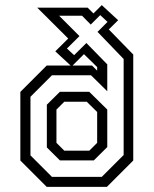

<svg xmlns="http://www.w3.org/2000/svg" viewBox="-20 -730 600 750"><path d="M162.5 0 59.5 -103V-371L162.5 -474H256L196 -529.5L246.5 -579.5L125.5 -700H322.5L345 -677.5L377.5 -710L441.5 -651L405 -615L500.5 -517V-103L397.5 0ZM214 -103.5 163 -154V-321L214 -371.5H328.5L399 -302V-155.5L346.5 -103.5ZM231 -141.5H329L359.5 -172V-292.5L319 -332.5H231L200.5 -302V-172ZM183 -39H377.5L463 -124.5V-499.5L361 -605.5L400 -644.5L371.5 -671L334.5 -634L300.5 -668.5H211L290.5 -589L241.5 -540.5L269.5 -514.5L317.5 -562L399 -478.5V-373.5L335.5 -436H183L99 -352V-123ZM359.5 -454V-468L308 -518.5L263.5 -474H339.5Z"/></svg>

Font: Tourney Thin
Style: Regular
Weight: 400
Version: Version 1.015